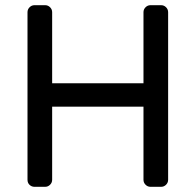

<svg xmlns="http://www.w3.org/2000/svg" viewBox="-20 -720 754 740"><path d="M86 0ZM601 -700Q612 -700 620 -692Q628 -684 628 -673V-27Q628 -16 620 -8Q612 0 601 0H560Q549 0 541 -8Q533 -16 533 -27V-309H181V-27Q181 -16 173 -8Q165 0 154 0H113Q102 0 94 -7.5Q86 -15 86 -27V-673Q86 -684 94 -692Q102 -700 113 -700H154Q165 -700 173 -692Q181 -684 181 -673V-399H533V-673Q533 -684 541 -692Q549 -700 560 -700Z"/></svg>

Font: Rubik
Style: Regular
Weight: 400
Designer: Hubert & Fischer
Foundry: Hubert & Fischer
Version: Version 1.002; ttfautohint (v1.6)